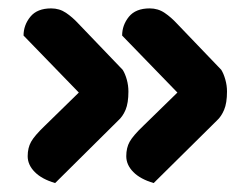

<svg xmlns="http://www.w3.org/2000/svg" viewBox="-20 -452 578 446"><path d="M392.1 -237 263.7 -369.4Q263.7 -393.6 279.4 -413.1Q295.2 -432.5 327.7 -432.5Q347 -432.5 362.3 -422.2Q377.6 -411.9 391.9 -396.3L494 -289.8Q499.6 -280.8 503.4 -267.2Q507.3 -253.6 507.3 -239.3Q507.3 -212.7 500.6 -196.9Q494 -181.2 483.7 -171.9L337 -26.8Q306.1 -35.8 289.7 -52.4Q273.3 -69 273.3 -89.2Q273.3 -108.5 281.1 -122.6Q288.9 -136.7 312.8 -159.6ZM163.1 -237 34.7 -369.4Q34.7 -393.6 50.5 -413.1Q66.3 -432.5 98.8 -432.5Q118.1 -432.5 133.3 -422.2Q148.6 -411.9 162.9 -396.3L265 -289.8Q270.7 -280.8 274.5 -267.2Q278.3 -253.6 278.3 -239.3Q278.3 -212.7 271.7 -196.9Q265 -181.2 254.4 -171.9L108.1 -26.8Q77.2 -35.8 60.8 -52.4Q44.3 -69 44.3 -89.2Q44.3 -108.5 52.2 -122.6Q60 -136.7 83.9 -159.6Z"/></svg>

Font: Baloo Tamma 2
Style: Regular
Weight: 400
Designer: Divya Kowshik, Shuchita Grover and Ek Type
Foundry: Ek Type
Version: Version 1.700